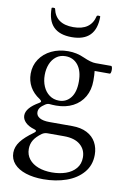

<svg xmlns="http://www.w3.org/2000/svg" viewBox="-99 -697 669 1027"><g transform="rotate(10 235.5 -183.5)"><path d="M463.9 -387.2Q466.8 -387.2 468.8 -381.1Q470.7 -375 470.7 -366.2Q470.7 -357.9 468.8 -351.6Q466.8 -345.2 463.9 -345.2H381.3Q383.8 -326.7 383.8 -292Q383.8 -242.7 362.3 -205.3Q340.8 -168 301.5 -147.5Q262.2 -127 210 -127Q191.9 -127 172.9 -128.9Q162.1 -128.9 151.9 -122.1Q134.3 -110.8 126.2 -99.9Q118.2 -88.9 118.2 -75.7Q118.2 -56.2 136.7 -45.2Q155.3 -34.2 190.9 -34.2H314.9Q361.8 -34.2 394.5 -17.3Q427.2 -0.5 443.6 29.3Q460 59.1 460 96.7Q460 153.3 426 193.1Q392.1 232.9 335.4 252.9Q278.8 272.9 210.9 272.9Q156.7 272.9 115.5 259.5Q74.2 246.1 51.5 220.7Q28.8 195.3 28.8 160.6Q28.8 128.4 50.8 99.1Q72.8 69.8 120.1 36.1Q127.9 30.8 127.9 25.4Q127.9 20.5 118.2 18.1Q85.9 8.8 68.8 -8.3Q51.8 -25.4 51.8 -45.9Q51.8 -86.9 119.1 -125.5Q127.4 -129.9 127.4 -134.8Q127.4 -139.2 118.2 -146Q83 -168.5 64.9 -200.7Q46.9 -232.9 46.9 -272Q46.9 -315.9 70.1 -350.8Q93.3 -385.7 133.8 -405.3Q174.3 -424.8 224.6 -424.8Q271 -424.8 311.5 -406.2Q354 -387.2 378.9 -387.2ZM308.1 -273.9Q308.1 -332 282.7 -364Q257.3 -396 214.8 -396Q185.5 -396 164.6 -379.9Q143.6 -363.8 132.8 -336.9Q122.1 -310.1 122.1 -277.8Q122.1 -244.1 134 -216.3Q146 -188.5 168.5 -172.1Q190.9 -155.8 220.7 -155.8Q259.8 -155.8 283.9 -186.3Q308.1 -216.8 308.1 -273.9ZM106.9 126.5Q106.9 158.2 125.2 181.4Q143.6 204.6 175.8 216.8Q208 229 249.5 229Q291 229 325 217.3Q358.9 205.6 379.4 181.4Q399.9 157.2 399.9 121.6Q399.9 79.1 369.1 53Q338.4 26.9 280.8 26.9H190.9Q174.3 26.9 161.1 36.1Q133.3 56.2 120.1 77.6Q106.9 99.1 106.9 126.5ZM96.2 -636.2Q96.2 -640.1 106 -640.1Q114.7 -640.1 115.2 -636.2Q132.3 -556.2 227.5 -556.2Q322.8 -556.2 341.3 -636.2Q342.3 -640.1 351.1 -640.1Q360.4 -640.1 360.4 -636.2Q360.4 -502 228.5 -502Q96.2 -502 96.2 -636.2Z"/></g></svg>

Font: JuniusX
Style: Regular
Weight: 400
Designer: Peter S. Baker
Foundry: Briery Creek Software
Version: Version 1.004